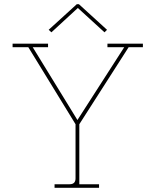

<svg xmlns="http://www.w3.org/2000/svg" viewBox="-20 -895 741 915"><path d="M240 0V-17H312Q340 -17 340 -45V-303L115 -670H40V-687H209V-670H136L349 -323L572 -670H492V-687H661V-670H593L358 -303V-17H452V0ZM225 -741 212 -753 346 -875H356L490 -753L478 -741L351 -857Z"/></svg>

Font: Grandiflora One
Style: Regular
Weight: 400
Designer: Haesung Cho
Foundry: JAMO
Version: Version 1.000; ttfautohint (v1.8.4.7-5d5b);gftools[0.9.28]